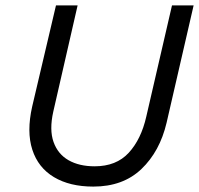

<svg xmlns="http://www.w3.org/2000/svg" viewBox="-20 -680 736 710"><path d="M325 10Q238 10 179.5 -25Q121 -60 99.5 -126.5Q78 -193 99 -286L187 -660H267L177 -267Q162 -200 178 -155Q194 -110 233.5 -87.5Q273 -65 330 -65Q410 -65 456 -115Q502 -165 521 -249L616 -660H696L596 -226Q571 -120 503 -55Q435 10 325 10Z"/></svg>

Font: Work Sans
Style: Italic
Weight: 400
Italic angle: -13°
Designer: Wei Huang
Foundry: Wei Huang
Version: Version 2.012